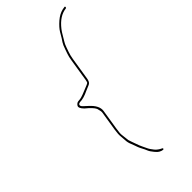

<svg xmlns="http://www.w3.org/2000/svg" viewBox="-245 -695 861 861"><g transform="rotate(-45 186.0 -264.0)"><path d="M371.9 -643.5C371.7 -646.5 370.2 -647.7 367.5 -647C350.5 -645.2 334.9 -639.2 320.6 -629C313.1 -623.7 305.8 -617.5 298.7 -610.5C291.6 -603.5 285.9 -597.2 281.7 -591.5C277.5 -585.8 273.1 -578.9 268.7 -570.8C264.2 -562.6 258 -552.7 249.9 -541C245.8 -534.9 241.2 -524.4 236.2 -509.5C234.3 -503.8 231.9 -496.8 228.9 -488.5C225.9 -480.2 223.3 -469 221.1 -455L204.1 -348C203.5 -344 202.5 -340 201.2 -336C199.5 -333.3 195.4 -330.8 189 -328.5C182.7 -326.2 174.3 -322.8 163.9 -318.3C153.6 -313.8 143.8 -310.2 134.7 -307.5C129.1 -305.8 122.6 -304.8 115.2 -304.5C107.8 -304.2 101.7 -300.3 96.9 -293C92.1 -285.7 96.3 -275.4 109.5 -262C130.6 -245 143.7 -231 148.8 -220C152.7 -206.5 154.3 -197.5 153.6 -193L138.5 -98C135.8 -80.5 135.1 -66.7 136.4 -56.5C137.2 -50.8 137.8 -42.8 138.3 -32.3C138.7 -21.9 140.8 -12.3 144.6 -3.5C147 2.2 149.1 7.7 150.9 13C152.8 18.3 154.7 23.8 156.8 29.5C158.9 35.2 161.9 41.5 165.8 48.5C169.7 55.5 173.1 62.7 176.1 70.2C179 77.6 184.7 86.4 193.2 96.5C197.4 101.5 201.4 105.7 205.2 109C209 112.3 214.1 115.1 220.5 117.2C226.9 119.4 230.7 119.3 232 117C233.4 114.3 232.5 112.3 229.4 111C217.5 105.5 207.9 98.5 200.7 90C196.8 85.3 193.1 80.3 189.6 75C186.1 69.7 183.5 65 181.8 61C180.1 57 177.3 51.1 173.3 43.2C169.3 35.4 164.7 24 159.6 9C157.8 3.7 155.8 -1.8 153.7 -7.5C151.6 -13.2 149.9 -18.3 148.6 -23C147.3 -38 145.9 -50.3 144.5 -59.8C143.5 -66.4 144.5 -79.1 147.5 -98L162.6 -193C165.8 -213.5 155.3 -234.7 131.1 -256.5C125.6 -261.5 119.3 -267.3 112.1 -274C105 -280.7 103 -286.3 106.1 -291C107.8 -293.7 111.1 -295.3 115.9 -296C131.3 -296 150 -301.3 171.9 -312C178.8 -315.3 185.9 -318.3 193.3 -321C200.8 -323.7 205.7 -327.5 208.2 -332.5C210.6 -337.5 212.3 -342.7 213.1 -348L230.1 -455C232.2 -468.3 235.3 -480.8 239.5 -492.5C241.3 -497.5 243.9 -504.8 247.2 -514.4C250.5 -524 254.4 -532.2 258.9 -539C261.9 -543.7 266.4 -551.2 272.3 -561.5C278.2 -571.9 283.8 -580.4 289 -587C313.2 -617.9 339.5 -634.9 368 -638C370.8 -638.7 372.1 -640.5 371.9 -643.5Z"/></g></svg>

Font: Proton
Style: LitIt
Weight: 500
Version: Version 1.017